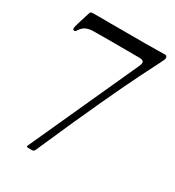

<svg xmlns="http://www.w3.org/2000/svg" viewBox="-176 -833 855 937"><g transform="rotate(30 251.5 -364.5)"><path d="M55.4 -715.9C39.1 -664.4 27 -627.1 27 -617.2C27 -611.5 29.5 -607.6 35.9 -607.6C40.5 -607.6 43.7 -610.4 46.5 -615.1C61.1 -637.8 77.4 -653.4 127.1 -652.7C156.2 -653.1 277.7 -653.4 372.9 -652.7C403.1 -652.7 408.4 -643.5 395.6 -615.8L119.7 -9.9C116.8 -2.5 118.3 -0.4 126.1 0H148.4C156.2 -0.4 160.2 -2.8 163.4 -9.9C424 -606.9 490.1 -695.3 490.1 -714.5C490.1 -724.1 485.8 -728.7 477.3 -728.7C467.7 -728.7 422.9 -727.3 365.1 -727.3C196.7 -727.3 204.5 -726.9 173.3 -727.3C113.6 -727.6 93.4 -728 68.9 -727.3C58.6 -726.9 57.2 -720.9 55.4 -715.9Z"/></g></svg>

Font: Margiela Serif
Style: Regular
Weight: 400
Designer: Andreas Faust, Stefan Endress
Version: Version 1.002;FEAKit 1.0